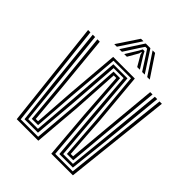

<svg xmlns="http://www.w3.org/2000/svg" viewBox="-212 -890 1015 1015"><g transform="rotate(45 295.0 -382.5)"><path d="M85.8 0 19 -600H36.5L101.2 -14.2H231.5L252.8 -267.2L269.8 -539.5H318.8L338.2 -267.8L359.2 -14.2H490L553.2 -600H570.8L505.5 0H344L321.5 -268.5L303.8 -526H284.8L269.5 -269.8L246.8 0ZM114.8 -28.8 88.2 -269.8 54 -600H71.5L104.8 -278.2L128.5 -43H201L220.5 -283.5L241.5 -566.5H347L370 -285.5L389.8 -43H462.8L486.8 -279.8L518.2 -600H535.8L503.2 -272L476.5 -28.8H375.2L354 -277.5L331.8 -553H257L236.8 -275.5L215.5 -28.8ZM140.8 -57.5 120 -288.2 88.8 -600H106.5L135.5 -301.2L156 -71.8H173.2L189 -301.2L213.2 -593.2H375.2L401.2 -306L417.5 -71.8H435.2L456.2 -306L483.5 -600H501L471.5 -291L450.5 -57.5H403.2L385.8 -295L359.8 -580H228.8L204.8 -292L187.5 -57.5ZM169.8 -645 249.5 -765H268.2L189 -645ZM207.2 -645 285 -765H320L397.5 -645H378L325.2 -727L309 -751.2H296L279.5 -726.8L227 -645ZM244.2 -645 286.2 -713.2 296 -732.2H309.2L319 -713.2L361 -645H341.2L307.2 -703.5L304 -717H301L297.5 -703.5L264 -645ZM416 -645 336.5 -765H355.2L435 -645Z"/></g></svg>

Font: Big Shoulders Inline Text Thin Medium
Style: Regular
Weight: 500
Version: Version 2.002